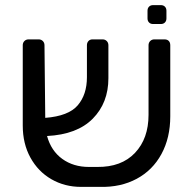

<svg xmlns="http://www.w3.org/2000/svg" viewBox="-20 -725 750 751"><path d="M69 0ZM646 -548V-270Q646 -186 611.5 -122.5Q577 -59 514.5 -25.5Q452 8 371 6H297Q233 6 181 -24Q129 -54 99 -108.5Q69 -163 69 -234V-548Q69 -558 75.5 -564.5Q82 -571 92 -571H131Q141 -571 147.5 -564.5Q154 -558 154 -548L157 -264Q248 -271 284 -313Q320 -355 320 -423V-548Q320 -558 326 -564.5Q332 -571 342 -571H381Q391 -571 397.5 -564.5Q404 -558 404 -548V-419Q404 -323 343 -261Q282 -199 164 -193Q180 -135 223.5 -103.5Q267 -72 328 -72H360Q455 -71 508 -127Q561 -183 561 -276V-548Q561 -558 567.5 -564.5Q574 -571 584 -571H623Q634 -571 640 -565Q646 -559 646 -548ZM557 -653V-683Q557 -693 563 -699Q569 -705 579 -705H609Q619 -705 625 -699Q631 -693 631 -683V-653Q631 -643 625 -637Q619 -631 609 -631H579Q569 -631 563 -637Q557 -643 557 -653Z"/></svg>

Font: Hezaedrus
Style: Regular
Weight: 400
Designer: Hubert & Fischer
Foundry: Hubert & Fischer
Version: Version 1.10;September 3, 2019;FontCreator 11.5.0.2425 64-bi